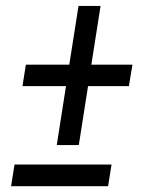

<svg xmlns="http://www.w3.org/2000/svg" viewBox="-20 -639 500 659"><path d="M351.1 0H18.1L29.8 -74.2H362.8ZM293.5 -417H434.6L422.4 -343.3H282.2L250.5 -141.1H174.8L206.5 -343.3H57.1L68.8 -417H217.8L249.5 -618.7H325.2Z"/></svg>

Font: MAUL Condensed Italic
Style: Condenced Regular Italic
Weight: 400
Italic angle: -12°
Designer: MAUL
Version: Version 1.0; 2020; ttfautohint (v1.8.3)